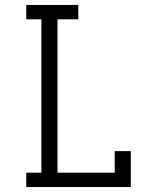

<svg xmlns="http://www.w3.org/2000/svg" viewBox="-20 -755 640 775"><path d="M86 0V-58H147V-677H86V-735H296V-677H212V-58H443V-145H508V0Z"/></svg>

Font: Iosevka Etoile Light
Style: Regular
Weight: 300
Designer: Belleve Invis
Foundry: Belleve Invis
Version: Version 25.0.1; ttfautohint (v1.8.4)